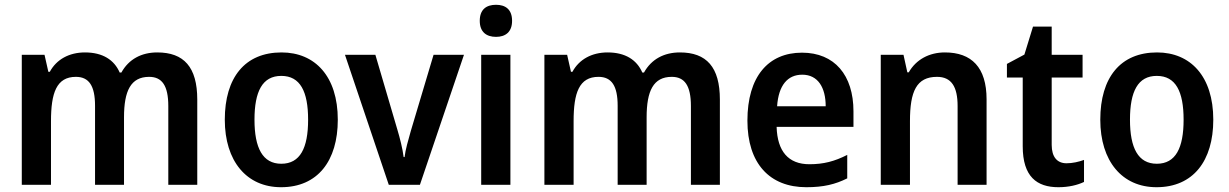

<svg xmlns="http://www.w3.org/2000/svg" viewBox="-20 -772 5134 802"><path d="M637 -553C571 -553 518 -525 487 -469H480C457 -522 409 -553 335 -553C269 -553 216 -524 188 -472H182L166 -543H71V0H193V-266C193 -384 216 -451 297 -451C352 -451 377 -413 377 -330V0H498V-282C498 -392 526 -451 603 -451C657 -451 683 -414 683 -329V0H804V-356C804 -492 748 -553 637 -553Z M1391 -272C1391 -453 1296 -553 1156 -553C1003 -553 919 -448 919 -272C919 -99 1010 10 1154 10C1307 10 1391 -100 1391 -272ZM1043 -272C1043 -390 1076 -455 1155 -455C1234 -455 1267 -390 1267 -272C1267 -154 1234 -88 1155 -88C1077 -88 1043 -154 1043 -272Z M1604 0H1734L1918 -543H1791L1696 -225C1686 -190 1673 -145 1670 -116H1666C1662 -150 1650 -197 1640 -230L1548 -543H1421Z M2052 -752C2012 -752 1984 -733 1984 -685C1984 -638 2012 -618 2052 -618C2091 -618 2119 -638 2119 -685C2119 -733 2091 -752 2052 -752ZM2112 -543H1990V0H2112Z M2820 -553C2754 -553 2701 -525 2670 -469H2663C2640 -522 2592 -553 2518 -553C2452 -553 2399 -524 2371 -472H2365L2349 -543H2254V0H2376V-266C2376 -384 2399 -451 2480 -451C2535 -451 2560 -413 2560 -330V0H2681V-282C2681 -392 2709 -451 2786 -451C2840 -451 2866 -414 2866 -329V0H2987V-356C2987 -492 2931 -553 2820 -553Z M3330 -552C3189 -552 3102 -452 3102 -268C3102 -89 3195 10 3348 10C3420 10 3469 -2 3519 -27V-125C3466 -98 3420 -86 3361 -86C3273 -86 3227 -140 3224 -242H3545V-307C3545 -458 3466 -552 3330 -552ZM3331 -460C3397 -460 3429 -406 3429 -328H3226C3232 -416 3270 -460 3331 -460Z M3927 -553C3862 -553 3807 -524 3776 -470H3770L3754 -543H3659V0H3781V-266C3781 -390 3808 -451 3894 -451C3954 -451 3980 -410 3980 -329V0H4101V-357C4101 -491 4038 -553 3927 -553Z M4435 -90C4396 -90 4373 -116 4373 -167V-448H4502V-543H4373V-661H4295L4259 -544L4186 -505V-448H4252V-161C4252 -34 4311 10 4401 10C4444 10 4481 1 4508 -12V-104C4486 -96 4460 -90 4435 -90Z M5048 -272C5048 -453 4953 -553 4813 -553C4660 -553 4576 -448 4576 -272C4576 -99 4667 10 4811 10C4964 10 5048 -100 5048 -272ZM4700 -272C4700 -390 4733 -455 4812 -455C4891 -455 4924 -390 4924 -272C4924 -154 4891 -88 4812 -88C4734 -88 4700 -154 4700 -272Z"/></svg>

Font: Noto Sans Lao Looped SemiCondensed SemiBold
Style: Regular
Weight: 600
Width: 4
Designer: Mark Frömberg, Ben Mitchell
Foundry: The Fontpad Ltd
Version: Version 1.002